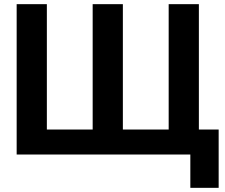

<svg xmlns="http://www.w3.org/2000/svg" viewBox="-20 -742 1080 922"><path d="M1030 160V-120H935V-722H790V-120H570V-722H425V-120H205V-722H60V0H894V160Z"/></svg>

Font: Perun
Style: Bold
Weight: 700
Foundry: Copyright (c) Stefan Peev, Context Ltd, 2016
Version: Version 1.089